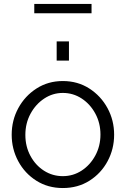

<svg xmlns="http://www.w3.org/2000/svg" viewBox="-20 -939 635 969"><path d="M297 10Q222 10 163.5 -27Q105 -64 72 -125.5Q39 -187 39 -259Q39 -332 72.5 -393.5Q106 -455 164.5 -492.5Q223 -530 297 -530Q372 -530 430.5 -492.5Q489 -455 522.5 -393.5Q556 -332 556 -259Q556 -187 523 -125.5Q490 -64 431.5 -27Q373 10 297 10ZM108 -258Q108 -200 133.5 -152.5Q159 -105 202 -77.5Q245 -50 297 -50Q349 -50 392 -78Q435 -106 461 -154Q487 -202 487 -260Q487 -318 461 -366Q435 -414 392 -442Q349 -470 297 -470Q246 -470 203 -441.5Q160 -413 134 -365Q108 -317 108 -258ZM266 -633V-730H328V-633ZM153 -872V-919H442V-872Z"/></svg>

Font: Raleway
Style: Regular
Weight: 400
Designer: Matt McInerney, Pablo Impallari, Rodrigo Fuenzalida
Foundry: Matt McInerney, Pablo Impallari, Rodrigo Fuenzalida
Version: Version 4.101;RELEASE